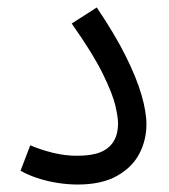

<svg xmlns="http://www.w3.org/2000/svg" viewBox="-20 -489 453 514"><path d="M35 -32 61 -100Q89 -88 121.5 -80Q154 -72 186 -72Q224 -72 247.5 -81Q271 -90 283.5 -109.5Q296 -129 296 -159Q296 -176 288.5 -207.5Q281 -239 255 -292Q229 -345 172 -426L239 -469Q287 -398 316 -340Q345 -282 358.5 -236Q372 -190 372 -156Q372 -114 353 -77.5Q334 -41 293 -18Q252 5 188 5Q161 5 133 0.5Q105 -4 79.5 -12.5Q54 -21 35 -32Z"/></svg>

Font: Noto Sans Arabic Condensed
Style: Regular
Weight: 400
Width: 3
Designer: Monotype Design Team, Nadine Chahine, Nizar Qandah and Khaled Hosny
Foundry: Monotype Imaging Inc.
Version: Version 2.012